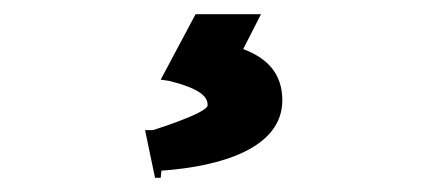

<svg xmlns="http://www.w3.org/2000/svg" viewBox="-20 -23 609 270"><path d="M272 125C272 136 195 160 195 160H184L198 227H206L207 217C292 211 377 185 377 118C377 79 354 58 322 46L347 -3H255L206 89L219 91C262 102 272 113 272 125Z"/></svg>

Font: Falling Sky
Style: SeBd
Weight: 600
Designer: Paul D. Hunt
Foundry: Adobe Systems Incorporated
Version: Version 1.02